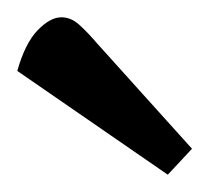

<svg xmlns="http://www.w3.org/2000/svg" viewBox="-20 -737 242 222"><path d="M174 -535 0 -655Q9 -687 23.5 -702Q38 -717 51 -717Q62 -717 71.5 -708.5Q81 -700 93 -686L202 -565Z"/></svg>

Font: Faustina Light
Style: Regular
Weight: 400
Version: Version 1.200